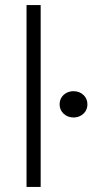

<svg xmlns="http://www.w3.org/2000/svg" viewBox="-20 -740 366 760"><path d="M85 0V-720H141V0ZM271 -275Q248 -275 232 -289.8Q216 -304.5 216 -327Q216 -342 223.2 -353.8Q230.5 -365.5 243 -372.2Q255.5 -379 271 -379Q294.5 -379 310.2 -364.2Q326 -349.5 326 -327Q326 -312 318.8 -300.2Q311.5 -288.5 299 -281.8Q286.5 -275 271 -275Z"/></svg>

Font: Geologica Roman Thin
Style: Regular
Weight: 250
Designer: Sindre Bremnes, Frode Helland
Foundry: Monokrom Skriftforlag AS
Version: Version 1.010;gftools[0.9.28]